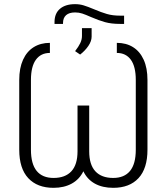

<svg xmlns="http://www.w3.org/2000/svg" viewBox="-20 -900 808 930"><path d="M581.1 -824.2V-784.2H561.5Q519.5 -784.2 488.8 -792.7Q458 -801.3 420.9 -817.4Q394.5 -829.1 378.2 -834.5Q361.8 -839.8 343.8 -839.8Q315.4 -839.8 300.3 -826.7Q285.2 -813.5 285.2 -788.1V-784.2H244.1V-793Q244.1 -835 270.5 -857.4Q296.9 -879.9 343.8 -879.9Q365.7 -879.9 385 -874Q404.3 -868.2 434.6 -855.5Q470.2 -840.3 497.8 -832.3Q525.4 -824.2 561.5 -824.2ZM377 -725.6V-763.7H423.8V-722.7Q423.8 -700.7 408 -677.5Q392.1 -654.3 368.2 -635.7L343.8 -652.3Q360.8 -674.3 368.9 -691.4Q377 -708.5 377 -725.6ZM129.9 -512.7V-174.8Q129.9 -106 157.7 -72Q185.5 -38.1 239.3 -38.1Q295.9 -38.1 325.7 -70.3Q355.5 -102.5 355.5 -167V-388.7H412.1V-167Q412.1 -102.5 441.9 -70.3Q471.7 -38.1 528.3 -38.1Q582 -38.1 609.9 -72Q637.7 -106 637.7 -174.8V-512.7Q637.7 -577.6 613.8 -610.6Q589.8 -643.6 545.9 -643.6V-692.4Q591.3 -692.4 624.5 -671.6Q657.7 -650.9 676 -610.6Q694.3 -570.3 694.3 -512.7V-174.8Q694.3 -84 650.9 -37.1Q607.4 9.8 528.3 9.8Q476.6 9.8 439.7 -10.5Q402.8 -30.8 383.8 -70.3Q364.3 -30.8 327.1 -10.5Q290 9.8 239.3 9.8Q160.6 9.8 116.9 -37.1Q73.2 -84 73.2 -174.8V-512.7Q73.2 -570.3 91.6 -610.6Q109.9 -650.9 143.3 -671.6Q176.8 -692.4 221.7 -692.4V-643.6Q177.7 -643.6 153.8 -610.6Q129.9 -577.6 129.9 -512.7Z"/></svg>

Font: Pretendard JP ExtraLight
Style: Regular
Weight: 200
Designer: Base glyphs from Inter by Rasmus Andersson; Hangeul glyphs from Noto Sans CJK(Source Han Sans) by Jang Soo-young and Kan
Foundry: Kil Hyung-jin
Version: Version 1.309